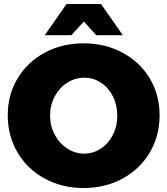

<svg xmlns="http://www.w3.org/2000/svg" viewBox="-20 -932 842 966"><path d="M783 -352Q783 -248 733.5 -164.5Q684 -81 596.5 -33.5Q509 14 401 14Q292 14 205 -33.5Q118 -81 68.5 -164.5Q19 -248 19 -352Q19 -455 68.5 -537.5Q118 -620 205 -667Q292 -714 401 -714Q509 -714 596.5 -667Q684 -620 733.5 -537.5Q783 -455 783 -352ZM232 -351Q232 -298 255.5 -254Q279 -210 318.5 -184.5Q358 -159 404 -159Q449 -159 487.5 -184.5Q526 -210 548 -253.5Q570 -297 570 -351Q570 -404 548 -447.5Q526 -491 488 -516Q450 -541 404 -541Q358 -541 318.5 -516Q279 -491 255.5 -447.5Q232 -404 232 -351ZM598 -755H464L402 -824L339 -755H205L315 -912H488Z"/></svg>

Font: #9Slide03 Montserrat ExtraBold
Style: Regular
Weight: 800
Designer: Julieta Ulanovsky
Foundry: Julieta Ulanovsky
Version: Version 6.001